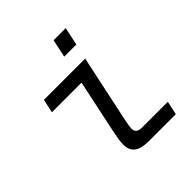

<svg xmlns="http://www.w3.org/2000/svg" viewBox="-192 -847 984 984"><g transform="rotate(-45 300.0 -355.5)"><path d="M330 0Q271 0 246.5 -20.5Q222 -41 222 -80Q222 -100 227 -128Q232 -156 238 -184L304 -496L337 -456H81L97 -530H396L320 -173Q316 -153 313 -136.5Q310 -120 310 -106Q310 -90 320.5 -82Q331 -74 352 -74H539L523 0ZM327 -613 348 -711H436L415 -613Z"/></g></svg>

Font: Geist Mono
Style: Italic
Weight: 400
Italic angle: -12°
Monospace: yes
Designer: Basement.studio, Andrés Briganti, Mateo Zaragoza
Foundry: Basement.studio, Vercel, Andrés Briganti, Guido Ferreyra, Mateo Zaragoza
Version: Version 1.500